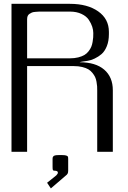

<svg xmlns="http://www.w3.org/2000/svg" viewBox="-20 -812 686 1027"><path d="M344.7 38.6V101.1Q344.7 111.3 341.6 116.9Q338.4 122.6 331.1 127.9L252 195.8L231.9 165.5L281.2 126Q289.6 117.7 289.6 111.3Q289.6 101.1 271.5 101.1Q264.2 101.1 262.7 96.9Q261.2 92.8 261.2 80.1V38.6Q261.2 33.2 261.7 30.8Q262.2 28.3 264.9 24.7Q267.6 21 274.4 19.3Q281.2 17.6 292.5 17.6H313.5Q328.6 17.6 335.4 20.3Q342.3 22.9 343.5 26.6Q344.7 30.3 344.7 38.6ZM41.5 -791.5H354Q447.8 -791.5 505.1 -751.2Q562.5 -710.9 562.5 -641.6V-629.4Q562.5 -592.3 551.3 -564.7Q540 -537.1 523.2 -522.7Q506.3 -508.3 486.3 -498.8Q466.3 -489.3 449.2 -486.8Q432.1 -484.4 419.7 -482.4Q407.2 -480.5 406.2 -479Q491.2 -479 537.4 -439.5Q583.5 -399.9 583.5 -329.1V0H500V-327.1Q500 -340.3 499.5 -350.1Q499 -359.9 496.3 -374.5Q493.7 -389.2 488.8 -399.7Q483.9 -410.2 474.6 -421.9Q465.3 -433.6 452.6 -441.2Q439.9 -448.7 419.9 -453.6Q399.9 -458.5 375 -458.5H125V0H41.5ZM354 -500Q378.9 -500 398.9 -505.1Q418.9 -510.3 431.9 -518.1Q444.8 -525.9 454.1 -538.1Q463.4 -550.3 468 -561.3Q472.7 -572.3 475.3 -587.4Q478 -602.5 478.5 -612.3Q479 -622.1 479 -635.3Q479 -651.4 473.4 -668.9Q467.8 -686.5 455.1 -705.8Q442.4 -725.1 416 -737.5Q389.6 -750 354 -750H208.5Q194.3 -750 187.3 -749.8Q180.2 -749.5 168.5 -748.5Q156.7 -747.6 150.6 -744.9Q144.5 -742.2 137.7 -737.8Q130.9 -733.4 127.9 -726.1Q125 -718.8 125 -708.5V-500Z"/></svg>

Font: Gputeks
Style: Regular
Weight: 500
Version: Version 0.9